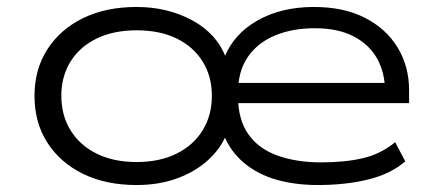

<svg xmlns="http://www.w3.org/2000/svg" viewBox="-20 -523 1268 551"><path d="M372 8Q284 8 218.5 -24Q153 -56 116 -113.5Q79 -171 79 -248Q79 -324 116 -381.5Q153 -439 218.5 -471Q284 -503 372 -503Q461 -503 532 -464.5Q603 -426 629 -356H623Q650 -425 718.5 -464Q787 -503 881 -503Q967 -503 1028 -471.5Q1089 -440 1121.5 -386Q1154 -332 1154 -264V-227H642V-285H1112L1085 -260Q1085 -314 1062.5 -354.5Q1040 -395 995 -418.5Q950 -442 883 -442Q820 -442 770 -421.5Q720 -401 691.5 -360Q663 -319 663 -257V-248Q663 -180 692.5 -138Q722 -96 776.5 -76.5Q831 -57 902 -57Q970 -57 1021.5 -69Q1073 -81 1114 -115L1143 -60Q1102 -24 1037 -8Q972 8 892 8Q828 8 774.5 -7Q721 -22 681.5 -54.5Q642 -87 622 -136H629Q613 -96 576.5 -63Q540 -30 488 -11Q436 8 372 8ZM372 -58Q438 -58 486.5 -82Q535 -106 561.5 -149Q588 -192 588 -248Q588 -304 561.5 -346.5Q535 -389 487 -412.5Q439 -436 372 -436Q306 -436 257.5 -412.5Q209 -389 182.5 -346.5Q156 -304 156 -248Q156 -192 182.5 -149Q209 -106 257.5 -82Q306 -58 372 -58Z"/></svg>

Font: Nunito Sans 7pt Expanded Light
Style: Regular
Weight: 300
Width: 7
Designer: Vernon Adams
Foundry: Vernon Adams
Version: Version 3.101;gftools[0.9.27]